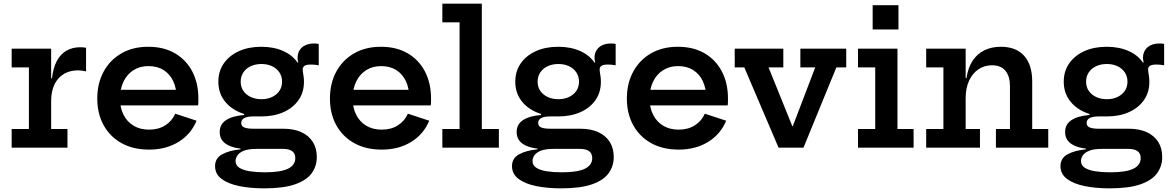

<svg xmlns="http://www.w3.org/2000/svg" viewBox="-20 -810 6433 1053"><path d="M260.5 -102.5H350V0H44V-102.5H138.5V-440.5H44V-543H260.5ZM452 -418.5Q442 -421 431 -422.5Q420 -424 408.5 -424Q340 -424 300.2 -379.2Q260.5 -334.5 260.5 -254L237 -380.5H265Q271.5 -437.5 291.5 -475.2Q311.5 -513 344.2 -532Q377 -551 421 -551Q429 -551 436.5 -550.2Q444 -549.5 452 -548Z M798 10.5Q710 10.5 646.2 -25.2Q582.5 -61 548 -124Q513.5 -187 513.5 -269.5Q513.5 -353 548.2 -417Q583 -481 645.8 -517.2Q708.5 -553.5 793 -553.5Q878.5 -553.5 940 -517.5Q1001.5 -481.5 1034.8 -417.5Q1068 -353.5 1068 -269.5Q1068 -255.5 1067.8 -246.8Q1067.5 -238 1066.5 -232H946Q947 -241.5 947.5 -252Q948 -262.5 948 -276.5Q948 -326.5 930 -365Q912 -403.5 877.5 -425.5Q843 -447.5 794 -447.5Q747.5 -447.5 712.2 -425.2Q677 -403 657.5 -362.8Q638 -322.5 638 -269.5Q638 -219.5 657.2 -181Q676.5 -142.5 712.2 -120.8Q748 -99 798 -99Q849.5 -99 886.5 -122.8Q923.5 -146.5 941 -186.5L1058 -148Q1028 -74.5 959.5 -32Q891 10.5 798 10.5ZM591 -232V-317.5H1010.5L1034 -232Z M1428.5 223Q1353 223 1292 210.5Q1231 198 1195.2 171.2Q1159.5 144.5 1159.5 101Q1159.5 57.5 1198.5 36.2Q1237.5 15 1299 9V-4L1388.5 6.5Q1341.5 6.5 1316.5 17Q1291.5 27.5 1281.8 42.8Q1272 58 1272 72.5Q1272 97 1293.5 110.5Q1315 124 1351 129.5Q1387 135 1432 135Q1519.5 135 1559.5 115.2Q1599.5 95.5 1599.5 57Q1599.5 6.5 1531.5 6.5H1335.5Q1266 6.5 1225.5 -16.8Q1185 -40 1185 -86Q1185 -128 1219.5 -151Q1254 -174 1319 -179.5V-200L1413.5 -171.5H1369.5Q1337.5 -171.5 1320.2 -162.8Q1303 -154 1303 -135.5Q1303 -118 1319.8 -111Q1336.5 -104 1370.5 -104H1534.5Q1591 -104 1632 -85.5Q1673 -67 1695.2 -32.2Q1717.5 2.5 1717.5 51Q1717.5 100.5 1690 139.2Q1662.5 178 1599.2 200.5Q1536 223 1428.5 223ZM1413.5 -171.5Q1345 -171.5 1291.5 -195.2Q1238 -219 1207.8 -261.8Q1177.5 -304.5 1177.5 -362Q1177.5 -419.5 1207.5 -462.5Q1237.5 -505.5 1290.5 -529.5Q1343.5 -553.5 1413 -553.5Q1482 -553.5 1534.2 -529.8Q1586.5 -506 1614.5 -463Q1631 -441 1639 -415.5Q1647 -390 1647 -361Q1647 -303.5 1617.2 -261Q1587.5 -218.5 1535 -195Q1482.5 -171.5 1413.5 -171.5ZM1414 -266Q1446.5 -266 1472 -278Q1497.5 -290 1512.2 -311.5Q1527 -333 1527 -362Q1527 -391 1512.2 -413Q1497.5 -435 1472 -447Q1446.5 -459 1414 -459Q1381 -459 1355.2 -447Q1329.5 -435 1314.8 -413Q1300 -391 1300 -362Q1300 -333 1314.8 -311.5Q1329.5 -290 1355.2 -278Q1381 -266 1414 -266ZM1647 -361 1614.5 -420 1589.5 -456.5 1616 -468.5Q1614 -474 1613 -480Q1612 -486 1612 -492.5Q1612 -517 1623.2 -534.8Q1634.5 -552.5 1654.8 -562Q1675 -571.5 1702 -571.5Q1709.5 -571.5 1716 -571Q1722.5 -570.5 1728 -569V-452Q1715 -454.5 1704.2 -455.2Q1693.5 -456 1684.5 -456Q1668 -456 1658.2 -452.8Q1648.5 -449.5 1644.2 -443.5Q1640 -437.5 1640 -429Q1640 -422.5 1641.8 -412.5Q1643.5 -402.5 1645.2 -389.2Q1647 -376 1647 -361Z M2074 10.5Q1986 10.5 1922.2 -25.2Q1858.5 -61 1824 -124Q1789.5 -187 1789.5 -269.5Q1789.5 -353 1824.2 -417Q1859 -481 1921.8 -517.2Q1984.5 -553.5 2069 -553.5Q2154.5 -553.5 2216 -517.5Q2277.5 -481.5 2310.8 -417.5Q2344 -353.5 2344 -269.5Q2344 -255.5 2343.8 -246.8Q2343.5 -238 2342.5 -232H2222Q2223 -241.5 2223.5 -252Q2224 -262.5 2224 -276.5Q2224 -326.5 2206 -365Q2188 -403.5 2153.5 -425.5Q2119 -447.5 2070 -447.5Q2023.5 -447.5 1988.2 -425.2Q1953 -403 1933.5 -362.8Q1914 -322.5 1914 -269.5Q1914 -219.5 1933.2 -181Q1952.5 -142.5 1988.2 -120.8Q2024 -99 2074 -99Q2125.5 -99 2162.5 -122.8Q2199.5 -146.5 2217 -186.5L2334 -148Q2304 -74.5 2235.5 -32Q2167 10.5 2074 10.5ZM1867 -232V-317.5H2286.5L2310 -232Z M2622.5 -102.5H2716V0H2406V-102.5H2500.5V-687.5H2406V-790H2622.5Z M3057 223Q2981.5 223 2920.5 210.5Q2859.5 198 2823.8 171.2Q2788 144.5 2788 101Q2788 57.5 2827 36.2Q2866 15 2927.5 9V-4L3017 6.5Q2970 6.5 2945 17Q2920 27.5 2910.2 42.8Q2900.5 58 2900.5 72.5Q2900.5 97 2922 110.5Q2943.5 124 2979.5 129.5Q3015.5 135 3060.5 135Q3148 135 3188 115.2Q3228 95.5 3228 57Q3228 6.5 3160 6.5H2964Q2894.5 6.5 2854 -16.8Q2813.5 -40 2813.5 -86Q2813.5 -128 2848 -151Q2882.5 -174 2947.5 -179.5V-200L3042 -171.5H2998Q2966 -171.5 2948.8 -162.8Q2931.5 -154 2931.5 -135.5Q2931.5 -118 2948.2 -111Q2965 -104 2999 -104H3163Q3219.5 -104 3260.5 -85.5Q3301.5 -67 3323.8 -32.2Q3346 2.5 3346 51Q3346 100.5 3318.5 139.2Q3291 178 3227.8 200.5Q3164.5 223 3057 223ZM3042 -171.5Q2973.5 -171.5 2920 -195.2Q2866.5 -219 2836.2 -261.8Q2806 -304.5 2806 -362Q2806 -419.5 2836 -462.5Q2866 -505.5 2919 -529.5Q2972 -553.5 3041.5 -553.5Q3110.5 -553.5 3162.8 -529.8Q3215 -506 3243 -463Q3259.5 -441 3267.5 -415.5Q3275.5 -390 3275.5 -361Q3275.5 -303.5 3245.8 -261Q3216 -218.5 3163.5 -195Q3111 -171.5 3042 -171.5ZM3042.5 -266Q3075 -266 3100.5 -278Q3126 -290 3140.8 -311.5Q3155.5 -333 3155.5 -362Q3155.5 -391 3140.8 -413Q3126 -435 3100.5 -447Q3075 -459 3042.5 -459Q3009.5 -459 2983.8 -447Q2958 -435 2943.2 -413Q2928.5 -391 2928.5 -362Q2928.5 -333 2943.2 -311.5Q2958 -290 2983.8 -278Q3009.5 -266 3042.5 -266ZM3275.5 -361 3243 -420 3218 -456.5 3244.5 -468.5Q3242.5 -474 3241.5 -480Q3240.5 -486 3240.5 -492.5Q3240.5 -517 3251.8 -534.8Q3263 -552.5 3283.2 -562Q3303.5 -571.5 3330.5 -571.5Q3338 -571.5 3344.5 -571Q3351 -570.5 3356.5 -569V-452Q3343.5 -454.5 3332.8 -455.2Q3322 -456 3313 -456Q3296.5 -456 3286.8 -452.8Q3277 -449.5 3272.8 -443.5Q3268.5 -437.5 3268.5 -429Q3268.5 -422.5 3270.2 -412.5Q3272 -402.5 3273.8 -389.2Q3275.5 -376 3275.5 -361Z M3702.5 10.5Q3614.5 10.5 3550.8 -25.2Q3487 -61 3452.5 -124Q3418 -187 3418 -269.5Q3418 -353 3452.8 -417Q3487.5 -481 3550.2 -517.2Q3613 -553.5 3697.5 -553.5Q3783 -553.5 3844.5 -517.5Q3906 -481.5 3939.2 -417.5Q3972.5 -353.5 3972.5 -269.5Q3972.5 -255.5 3972.2 -246.8Q3972 -238 3971 -232H3850.5Q3851.5 -241.5 3852 -252Q3852.5 -262.5 3852.5 -276.5Q3852.5 -326.5 3834.5 -365Q3816.5 -403.5 3782 -425.5Q3747.5 -447.5 3698.5 -447.5Q3652 -447.5 3616.8 -425.2Q3581.5 -403 3562 -362.8Q3542.5 -322.5 3542.5 -269.5Q3542.5 -219.5 3561.8 -181Q3581 -142.5 3616.8 -120.8Q3652.5 -99 3702.5 -99Q3754 -99 3791 -122.8Q3828 -146.5 3845.5 -186.5L3962.5 -148Q3932.5 -74.5 3864 -32Q3795.5 10.5 3702.5 10.5ZM3495.5 -232V-317.5H3915L3938.5 -232Z M4369.5 -543H4621V-440.5H4567L4386.5 0H4250L4062 -440.5H4009.5V-543H4276V-440.5H4195L4373 0L4277 -118H4369L4283 0L4451 -440.5H4369.5Z M4902 -102.5H4990.5V0H4685.5V-102.5H4780V-440.5H4685.5V-543H4902ZM4766 -781.5H4907.5V-648.5H4766Z M5276 -102.5H5354.5V0H5059.5V-102.5H5154V-440.5H5059.5V-543H5276ZM5519 -102.5V-338.5Q5519 -391 5494.5 -421.5Q5470 -452 5420.5 -452Q5379 -452 5346.5 -430.2Q5314 -408.5 5295 -368Q5276 -327.5 5276 -271L5252.5 -381.5H5280.5Q5289 -439 5314.2 -477Q5339.5 -515 5378.8 -534.2Q5418 -553.5 5469 -553.5Q5552.5 -553.5 5596.8 -504Q5641 -454.5 5641 -362.5V-102.5H5729V0H5442V-102.5Z M6065 223Q5989.5 223 5928.5 210.5Q5867.5 198 5831.8 171.2Q5796 144.5 5796 101Q5796 57.5 5835 36.2Q5874 15 5935.5 9V-4L6025 6.5Q5978 6.5 5953 17Q5928 27.5 5918.2 42.8Q5908.5 58 5908.5 72.5Q5908.5 97 5930 110.5Q5951.5 124 5987.5 129.5Q6023.5 135 6068.5 135Q6156 135 6196 115.2Q6236 95.5 6236 57Q6236 6.5 6168 6.5H5972Q5902.5 6.5 5862 -16.8Q5821.5 -40 5821.5 -86Q5821.5 -128 5856 -151Q5890.5 -174 5955.5 -179.5V-200L6050 -171.5H6006Q5974 -171.5 5956.8 -162.8Q5939.5 -154 5939.5 -135.5Q5939.5 -118 5956.2 -111Q5973 -104 6007 -104H6171Q6227.5 -104 6268.5 -85.5Q6309.5 -67 6331.8 -32.2Q6354 2.5 6354 51Q6354 100.5 6326.5 139.2Q6299 178 6235.8 200.5Q6172.5 223 6065 223ZM6050 -171.5Q5981.5 -171.5 5928 -195.2Q5874.5 -219 5844.2 -261.8Q5814 -304.5 5814 -362Q5814 -419.5 5844 -462.5Q5874 -505.5 5927 -529.5Q5980 -553.5 6049.5 -553.5Q6118.5 -553.5 6170.8 -529.8Q6223 -506 6251 -463Q6267.5 -441 6275.5 -415.5Q6283.5 -390 6283.5 -361Q6283.5 -303.5 6253.8 -261Q6224 -218.5 6171.5 -195Q6119 -171.5 6050 -171.5ZM6050.5 -266Q6083 -266 6108.5 -278Q6134 -290 6148.8 -311.5Q6163.5 -333 6163.5 -362Q6163.5 -391 6148.8 -413Q6134 -435 6108.5 -447Q6083 -459 6050.5 -459Q6017.5 -459 5991.8 -447Q5966 -435 5951.2 -413Q5936.5 -391 5936.5 -362Q5936.5 -333 5951.2 -311.5Q5966 -290 5991.8 -278Q6017.5 -266 6050.5 -266ZM6283.5 -361 6251 -420 6226 -456.5 6252.5 -468.5Q6250.5 -474 6249.5 -480Q6248.5 -486 6248.5 -492.5Q6248.5 -517 6259.8 -534.8Q6271 -552.5 6291.2 -562Q6311.5 -571.5 6338.5 -571.5Q6346 -571.5 6352.5 -571Q6359 -570.5 6364.5 -569V-452Q6351.5 -454.5 6340.8 -455.2Q6330 -456 6321 -456Q6304.5 -456 6294.8 -452.8Q6285 -449.5 6280.8 -443.5Q6276.5 -437.5 6276.5 -429Q6276.5 -422.5 6278.2 -412.5Q6280 -402.5 6281.8 -389.2Q6283.5 -376 6283.5 -361Z"/></svg>

Font: Hepta Slab ExtraLight SemiBold
Style: Regular
Weight: 600
Version: Version 1.102